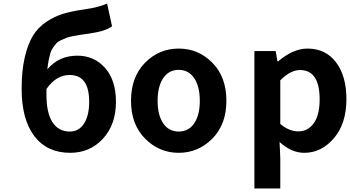

<svg xmlns="http://www.w3.org/2000/svg" viewBox="-20 -848 1974 1083"><path d="M242 -346V-313Q242 -211 276 -158.5Q310 -106 374 -106Q425 -106 454 -151Q483 -196 483 -274Q483 -425 373 -425Q297 -425 242 -346ZM584 -828 612 -700Q577 -672 485 -659Q450 -654 433 -651.5Q416 -649 390.5 -644Q365 -639 353 -634Q341 -629 323.5 -621Q306 -613 298 -603.5Q290 -594 279.5 -580Q269 -566 264 -548Q259 -530 254.5 -508Q250 -486 247 -457Q312 -534 416 -534Q511 -534 572.5 -465Q634 -396 634 -274Q634 -145 560.5 -65.5Q487 14 376 14Q245 14 173.5 -80.5Q102 -175 102 -347Q102 -449 119.5 -524Q137 -599 165.5 -646Q194 -693 241 -724.5Q288 -756 337 -770.5Q386 -785 455 -795Q536 -806 584 -828Z M719 -279Q719 -414 798 -494Q877 -574 988 -574Q1099 -574 1178 -494Q1257 -414 1257 -279Q1257 -146 1177.5 -66Q1098 14 988 14Q878 14 798.5 -66Q719 -146 719 -279ZM1107 -279Q1107 -360 1075.5 -407Q1044 -454 988 -454Q932 -454 900.5 -407Q869 -360 869 -279Q869 -199 900.5 -152.5Q932 -106 988 -106Q1044 -106 1075.5 -152.5Q1107 -199 1107 -279Z M1415 215V-560H1535L1545 -502H1549Q1634 -574 1714 -574Q1817 -574 1875.5 -496.5Q1934 -419 1934 -289Q1934 -151 1863.5 -68.5Q1793 14 1696 14Q1624 14 1557 -47L1561 45V215ZM1663 -107Q1717 -107 1750 -153Q1783 -199 1783 -287Q1783 -453 1672 -453Q1619 -453 1561 -395V-149Q1610 -107 1663 -107Z"/></svg>

Font: NotoSansHansBold
Style: Bold
Weight: 700
Designer: Ryoko NISHIZUKA  (kana & ideographs); Paul D. Hunt (Latin, Greek & Cyrillic); Wenlong ZHANG  (bopomofo); Sandoll Communi
Foundry: Adobe Systems Incorporated
Version: Version 1.00;December 8, 2021;FontCreator 13.0.0.2675 64-bit